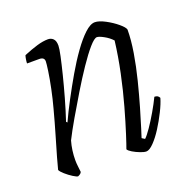

<svg xmlns="http://www.w3.org/2000/svg" viewBox="-96 -595 686 690"><g transform="rotate(-20 247.0 -250.0)"><path d="M90 0Q85 0 71.5 -8.5Q58 -17 45.5 -28Q33 -39 30 -46Q33 -59 42 -90.5Q51 -122 64 -166Q77 -210 90 -259Q99 -292 106.5 -328Q114 -364 118 -392Q122 -420 122 -428Q122 -444 103 -444H56Q56 -450 57.5 -459.5Q59 -469 61 -474Q90 -486 113.5 -493Q137 -500 156 -500Q168 -500 176 -492Q184 -484 184 -466Q184 -455 178 -427Q172 -399 162.5 -361Q153 -323 141 -280.5Q129 -238 116 -199L120 -195Q136 -230 157.5 -270.5Q179 -311 202.5 -351.5Q226 -392 250 -425.5Q274 -459 296 -479.5Q318 -500 335 -500Q351 -500 374.5 -487.5Q398 -475 416.5 -459.5Q435 -444 437 -435Q437 -396 429 -347.5Q421 -299 408.5 -249.5Q396 -200 383.5 -157Q371 -114 362 -85.5Q353 -57 351 -51L362 -44Q371 -52 386.5 -74.5Q402 -97 418 -124.5Q434 -152 445 -175Q459 -175 464 -164Q458 -143 444 -115Q430 -87 413.5 -61Q397 -35 380 -17.5Q363 0 351 0Q343 0 328.5 -5.5Q314 -11 301.5 -18.5Q289 -26 286 -32Q291 -45 303.5 -84Q316 -123 331.5 -178Q347 -233 360 -294.5Q373 -356 380 -414Q367 -428 349.5 -437.5Q332 -447 324 -447Q314 -447 294 -424Q274 -401 249 -364Q224 -327 198 -284Q172 -241 148.5 -200.5Q125 -160 110 -130Q105 -113 102.5 -94.5Q100 -76 100 -58Q100 -46 101.5 -34.5Q103 -23 104 -12Q103 -9 100 -6Q97 -3 90 0Z"/></g></svg>

Font: Texturina 72pt 72pt Thin
Style: Italic
Weight: 100
Italic angle: -11°
Designer: Guillermo Torres Carreño
Foundry: Omnibus-Type
Version: Version 1.002; ttfautohint (v1.8.3)